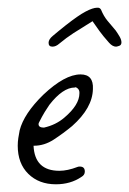

<svg xmlns="http://www.w3.org/2000/svg" viewBox="-20 -457 335 498"><path d="M125 21Q81 21 53.5 -6Q26 -33 26 -79Q26 -89 27.5 -99Q29 -109 31 -119Q42 -162 92 -211Q148 -264 189 -264Q223 -264 221 -226Q220 -177 167 -130Q144 -111 119.5 -95Q95 -79 68 -79H67Q70 -14 134 -14Q155 -14 181 -24Q183 -25 187 -25Q200 -25 200 -12Q200 -3 191 2Q163 21 125 21ZM94 -126Q125 -133 147 -152Q186 -185 186 -215V-217Q186 -224 181 -228Q176 -232 174 -230Q143 -230 108 -185Q103 -178 96 -166.5Q89 -155 81 -139Q80 -137 80 -135Q80 -126 94 -126ZM116 -336Q106 -336 106 -346Q106 -355 117 -364Q125 -371 132 -376.5Q139 -382 150 -391Q183 -417 202 -427Q221 -437 232 -437H234Q239 -437 242 -432Q249 -415 258.5 -403.5Q268 -392 280 -378Q285 -371 290 -362.5Q295 -354 295 -347Q295 -340 289 -338Q283 -336 281 -336Q272 -336 263 -346Q247 -364 238 -376.5Q229 -389 220 -402Q189 -383 170.5 -371Q152 -359 134 -344Q125 -336 116 -336Z"/></svg>

Font: Square Peg
Style: Regular
Weight: 400
Designer: Robert E. Leuschke
Foundry: Robert E. Leuschke
Version: Version 1.010; ttfautohint (v1.8.4.7-5d5b)